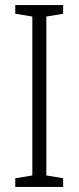

<svg xmlns="http://www.w3.org/2000/svg" viewBox="-20 -827 309 754"><path d="M228 -93V-127L162 -138V-762L228 -773V-807H40V-773L107 -762V-138L40 -127V-93Z"/></svg>

Font: Noto Sans Telugu UI Condensed Light
Style: Regular
Weight: 300
Width: 3
Designer: Jelle Bosma - Monotype Design Team
Foundry: Monotype Imaging Inc.
Version: Version 2.005